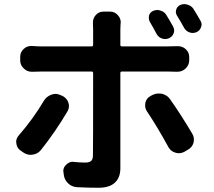

<svg xmlns="http://www.w3.org/2000/svg" viewBox="-20 -845 1028 923"><path d="M943.4 -746.1Q949.2 -736.3 949.2 -727.5Q949.2 -720.7 946.3 -713.9Q940.4 -697.3 924.8 -690.4Q916 -686.5 906.2 -686.5Q898.4 -686.5 890.6 -689.5Q874 -695.3 865.2 -710.9Q847.7 -743.2 831.1 -769.5Q822.3 -783.2 827.1 -798.8Q832 -814.5 846.7 -821.3Q856.4 -825.2 866.2 -825.2Q874 -825.2 881.8 -822.3Q900.4 -817.4 910.2 -801.8Q926.8 -775.4 943.4 -746.1ZM812.5 -716.8Q817.4 -707 817.4 -698.2Q817.4 -691.4 814.5 -684.6Q808.6 -668 792 -661.1Q783.2 -657.2 774.4 -657.2Q766.6 -657.2 757.8 -660.2Q741.2 -666 732.4 -682.6Q714.8 -715.8 700.2 -740.2Q695.3 -749 695.3 -758.8Q695.3 -764.6 696.3 -770.5Q701.2 -786.1 716.8 -793Q726.6 -796.9 736.3 -796.9Q744.1 -796.9 752 -793.9Q769.5 -789.1 779.3 -773.4Q796.9 -745.1 812.5 -716.8ZM191.4 -361.3Q204.1 -381.8 226.6 -389.6Q236.3 -393.6 246.1 -393.6Q258.8 -393.6 271.5 -387.7L280.3 -383.8Q301.8 -373 308.6 -351.6Q311.5 -342.8 311.5 -335Q311.5 -321.3 303.7 -308.6Q246.1 -210.9 176.8 -124Q161.1 -104.5 136.7 -101.6Q131.8 -100.6 127.9 -100.6Q108.4 -100.6 91.8 -112.3L79.1 -121.1Q60.5 -133.8 58.6 -156.2Q57.6 -159.2 57.6 -162.1Q57.6 -180.7 71.3 -195.3Q138.7 -272.5 191.4 -361.3ZM792 -501H565.4Q558.6 -501 558.6 -494.1V-36.1Q558.6 8.8 532.2 33.2Q505.9 57.6 454.1 57.6Q401.4 57.6 348.6 54.7Q323.2 52.7 305.7 34.7Q288.1 16.6 286.1 -8.8L285.2 -17.6Q284.2 -20.5 284.2 -22.5Q284.2 -41 298.8 -53.7Q312.5 -67.4 330.1 -67.4Q333 -67.4 335.9 -66.4Q369.1 -63.5 390.6 -63.5Q409.2 -63.5 418 -71.3Q426.8 -79.1 426.8 -98.6Q427.7 -135.7 427.7 -494.1Q427.7 -501 420.9 -501H173.8Q154.3 -501 134.8 -500Q133.8 -500 132.8 -500Q110.4 -500 94.7 -515.6Q77.1 -531.2 77.1 -554.7V-572.3Q77.1 -594.7 94.7 -610.4Q109.4 -624 129.9 -624Q131.8 -624 134.8 -624Q156.2 -622.1 173.8 -622.1H420.9Q427.7 -622.1 427.7 -628.9V-702.1Q427.7 -713.9 426.8 -732.4Q426.8 -734.4 426.8 -737.3Q426.8 -756.8 439.5 -771.5Q454.1 -789.1 476.6 -789.1H509.8Q532.2 -789.1 546.9 -771.5Q560.5 -756.8 560.5 -737.3Q560.5 -734.4 559.6 -731.4Q558.6 -712.9 558.6 -702.1V-628.9Q558.6 -622.1 565.4 -622.1H791Q808.6 -622.1 832 -623Q834 -623 835.9 -623Q856.4 -623 872.1 -609.4Q889.6 -593.8 889.6 -571.3V-555.7Q889.6 -532.2 872.1 -515.6Q855.5 -500 833 -500Q832 -500 832 -500Q810.5 -501 792 -501ZM686.5 -309.6Q677.7 -323.2 677.7 -337.9Q677.7 -343.8 678.7 -350.6Q683.6 -373 704.1 -383.8L711.9 -387.7Q726.6 -395.5 743.2 -395.5Q750 -395.5 757.8 -394.5Q782.2 -388.7 796.9 -369.1Q850.6 -293 904.3 -202.1Q912.1 -188.5 912.1 -174.8Q912.1 -167 910.2 -158.2Q903.3 -135.7 882.8 -125L866.2 -115.2Q852.5 -108.4 839.8 -108.4Q831.1 -108.4 822.3 -111.3Q799.8 -118.2 789.1 -138.7Q736.3 -235.4 686.5 -309.6Z"/></svg>

Font: Gen Jyuu Gothic P Bold
Style: Bold
Weight: 700
Designer: [Source Han Sans]
Ryoko NISHIZUKA  (kana & ideographs); Paul D. Hunt (Latin, Greek & Cyrillic); Wenlong ZHANG  (bopomofo
Version: Version 1.002.20150607